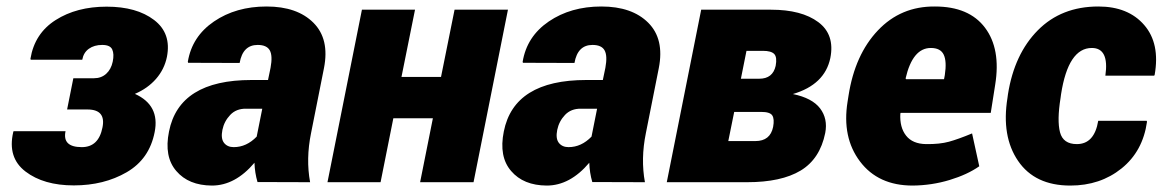

<svg xmlns="http://www.w3.org/2000/svg" viewBox="-20 -558 3561 588"><path d="M20.5 -153.3 21.5 -156.2H180.7Q170.4 -107.4 230.5 -107.4Q282.2 -107.4 293.9 -168Q304.7 -222.2 249 -222.7H185.5L204.6 -318.4H268.1Q290 -318.4 305.2 -332Q320.3 -345.7 325.2 -369.1Q330.1 -392.6 323.7 -406.5Q317.4 -420.4 293 -420.4Q268.6 -420.4 252.2 -408.7Q235.8 -397 231.9 -375H74.2L73.2 -377.9Q85.9 -455.6 150.4 -496.6Q214.8 -537.6 306.6 -537.6Q398.4 -537.6 451.9 -496.8Q505.4 -456.1 491.2 -383.8Q483.4 -345.7 457.8 -316.4Q432.1 -287.1 393.1 -270.5Q470.2 -235.8 453.6 -153.3Q437.5 -70.8 367.9 -30.5Q298.3 9.8 206.1 9.8Q113.8 9.8 58.1 -32.7Q2.4 -75.2 20.5 -153.3Z M695.8 -107.4Q734.9 -107.4 766.1 -139.6L783.2 -225.1H733.9Q703.6 -225.6 685.1 -206.1Q666.5 -186.5 661.1 -160.2Q655.8 -133.8 666 -120.6Q676.3 -107.4 695.8 -107.4ZM750 -313H800.8L808.6 -350.6Q815.4 -387.2 806.2 -403.8Q796.9 -420.4 769 -420.4Q723.6 -420.4 713.9 -365.2L556.2 -365.7L555.2 -368.7Q567.9 -446.3 635.3 -492.2Q702.6 -538.1 796.4 -538.1Q890.1 -538.1 939.9 -488.3Q989.7 -438.5 972.2 -349.6L932.6 -150.4Q916.5 -71.3 929.7 0L768.6 -0.5Q760.3 -28.8 759.3 -59.6Q700.2 10.3 628.9 10.3Q557.6 9.8 520 -34.2Q481.9 -78.1 497.6 -155.3Q528.8 -313 750 -313Z M1430.2 0H1266.6L1305.7 -195.8H1184.6L1145.5 0H982.9L1088.4 -528.3H1251L1209.5 -322.3H1330.6L1372.1 -528.3H1535.6Z M1721.2 -107.4Q1760.3 -107.4 1791.5 -139.6L1808.6 -225.1H1759.3Q1729 -225.6 1710.4 -206.1Q1691.9 -186.5 1686.5 -160.2Q1681.2 -133.8 1691.4 -120.6Q1701.7 -107.4 1721.2 -107.4ZM1775.4 -313H1826.2L1834 -350.6Q1840.8 -387.2 1831.5 -403.8Q1822.3 -420.4 1794.4 -420.4Q1749 -420.4 1739.3 -365.2L1581.5 -365.7L1580.6 -368.7Q1593.3 -446.3 1660.6 -492.2Q1728 -538.1 1821.8 -538.1Q1915.5 -538.1 1965.3 -488.3Q2015.1 -438.5 1997.6 -349.6L1958 -150.4Q1941.9 -71.3 1955.1 0L1793.9 -0.5Q1785.6 -28.8 1784.7 -59.6Q1725.6 10.3 1654.3 10.3Q1583 9.8 1545.4 -34.2Q1507.3 -78.1 1522.9 -155.3Q1554.2 -313 1775.4 -313Z M2305.2 -316.9Q2346.7 -316.9 2355.5 -356.4Q2360.4 -382.8 2351.1 -392.6Q2341.8 -402.3 2316.4 -402.3H2266.1L2249 -316.9ZM2293.5 -126Q2338.9 -126 2347.7 -169.4Q2352.1 -193.4 2345.2 -204.3Q2338.4 -215.3 2311 -215.3H2228.5L2210.4 -126ZM2341.3 -528.3Q2435.1 -528.3 2486.1 -490.2Q2537.1 -452.1 2522.9 -380.4Q2505.9 -298.8 2408.2 -270Q2467.3 -257.8 2491.5 -226.1Q2515.6 -194.3 2507.3 -150.9Q2491.2 -71.3 2431.9 -35.6Q2372.6 0 2268.1 0H2022L2127.4 -528.3Z M2830.6 -411.1Q2774.9 -411.1 2753.4 -317.9L2754.9 -315.4H2871.1L2873.5 -328.1Q2879.9 -370.1 2870.1 -390.6Q2860.4 -411.1 2830.6 -411.1ZM2774.9 10.3Q2669.4 10.3 2613.8 -63.5Q2558.1 -137.2 2575.7 -246.6L2578.6 -265.1Q2598.1 -390.6 2668.5 -464.8Q2738.8 -539.1 2843.3 -538.1Q2947.8 -538.1 2996.6 -473.1Q3045.4 -408.2 3027.8 -298.8L3014.2 -212.4H2738.3L2737.3 -210Q2734.9 -168 2754.9 -142.6Q2774.9 -117.2 2816.4 -116.7Q2857.9 -116.2 2886.2 -124Q2914.6 -131.8 2957 -149.4L2979 -48.8Q2942.9 -23.4 2888.2 -6.8Q2833.5 9.8 2774.9 10.3Z M3277.8 -116.7Q3331.5 -116.7 3343.3 -188H3491.7L3492.7 -185.1Q3480 -94.7 3414.8 -42.2Q3349.6 10.3 3257.8 10.3Q3149.4 10.3 3097.9 -65.2Q3046.4 -140.6 3065.4 -258.3L3066.9 -269.5Q3086.4 -392.6 3158.4 -465.3Q3230.5 -538.1 3343.8 -538.1Q3435.1 -538.1 3484.1 -481.4Q3533.2 -424.8 3516.1 -328.6L3514.6 -326.2H3365.2Q3377.4 -411.1 3323.7 -411.1Q3251.5 -411.1 3229.5 -269.5L3228 -258.3Q3216.8 -189 3226.3 -152.8Q3235.8 -116.7 3277.8 -116.7Z"/></svg>

Font: Roboto-BlackItalic
Style: Italic
Weight: 900
Italic angle: -12°
Designer: Google
Version: Version 1.100141; 2013